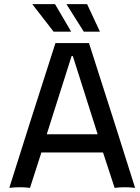

<svg xmlns="http://www.w3.org/2000/svg" viewBox="-20 -908 678 928"><path d="M25 0Q110 -271 248 -700H410Q548 -271 633 0Q584 -6 534 0L478 -171H180L125 0Q75 -6 25 0ZM452 -259 332 -637H326L206 -259ZM239 -755 136 -888H246L324 -755ZM385 -755 301 -888H401L463 -755Z"/></svg>

Font: Rilu
Style: Bold
Weight: 500
Designer: Alí Sinisterra
Foundry: Alí Sinisterra
Version: ""